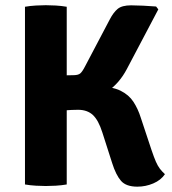

<svg xmlns="http://www.w3.org/2000/svg" viewBox="-20 -709 660 738"><path d="M76 -683Q95.5 -686.5 118.5 -687.8Q141.5 -689 156 -689Q172 -689 194.2 -687.8Q216.5 -686.5 236.5 -683V0Q216.5 3.5 194.2 4.8Q172 6 156 6Q141.5 6 118.5 4.8Q95.5 3.5 76 0ZM614 -39.5Q598.5 -16.5 569.2 -4Q540 8.5 508 8.5Q464.5 8.5 445 -14Q425.5 -36.5 411 -82.5L373.5 -199.5Q358.5 -247 337 -267Q315.5 -287 280 -287Q257.5 -287 225.2 -284.5Q193 -282 155 -278.5V-376.5H354Q410.5 -376.5 443 -360.5Q475.5 -344.5 493 -317.5Q510.5 -290.5 521 -257L562 -133.5Q572 -104 579.2 -87.5Q586.5 -71 594.5 -60.5Q602.5 -50 614 -39.5ZM401.5 -633.5Q416 -661.5 432.5 -675Q449 -688.5 484 -688.5Q503.5 -688.5 530 -687.2Q556.5 -686 580 -684L588.5 -673L467.5 -443.5Q439 -389.5 394.8 -358.8Q350.5 -328 276.5 -328H155V-418Q181.5 -418.5 208.5 -419Q235.5 -419.5 261.5 -420Q280.5 -420 288.5 -426.8Q296.5 -433.5 307 -454Z"/></svg>

Font: Signika SC
Style: Regular
Weight: 300
Designer: Anna Giedryś
Foundry: Anna Giedryś
Version: Version 2.000